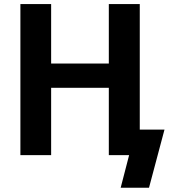

<svg xmlns="http://www.w3.org/2000/svg" viewBox="-20 -752 823 933"><path d="M508.8 -325.2H228.5V2H79.1V-732.4H228.5V-443.4H508.8V-732.4H659.2V-122.1H779.3L704.1 160.2H566.4L607.4 2H588.9H508.8Z"/></svg>

Font: Nasu
Style: Bold
Weight: 700
Designer: Ryoko NISHIZUKA (kana &amp; ideographs); Paul D. Hunt (Latin, Greek &amp; Cyrillic); Wenlong ZHANG (bopomofo); Sandoll C
Version: Version 2014.1215